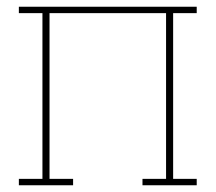

<svg xmlns="http://www.w3.org/2000/svg" viewBox="-20 -550 640 570"><path d="M36 0V-19H106V-511H36V-530H564V-511H494V-19H564V0H403V-19H473V-511H127V-19H197V0Z"/></svg>

Font: Iosevka Slab Thin Extended
Style: Regular
Weight: 100
Width: 7
Monospace: yes
Designer: Belleve Invis
Foundry: Belleve Invis
Version: Version 11.1.1; ttfautohint (v1.8.3)